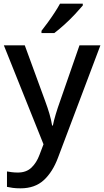

<svg xmlns="http://www.w3.org/2000/svg" viewBox="-20 -786 567 1046"><path d="M1 -539H115L227 -233Q240 -198 249.5 -165.5Q259 -133 264 -102H268Q273 -128 283.5 -163Q294 -198 307 -234L413 -539H527L296 73Q267 151 218.5 195.5Q170 240 92 240Q67 240 49 237.5Q31 235 18 232V148Q28 150 44 152Q60 154 77 154Q123 154 151 127.5Q179 101 195 58L217 0ZM431 -756Q416 -738 389 -709Q362 -680 331 -652Q300 -624 276 -606H206V-618Q221 -637 240 -663Q259 -689 277 -716.5Q295 -744 307 -766H431Z"/></svg>

Font: Noto Sans Bengali Medium
Style: Regular
Weight: 500
Designer: Jelle Bosma - Monotype Design Team
Foundry: Monotype Imaging Inc.
Version: Version 2.003; ttfautohint (v1.8.4.7-5d5b)